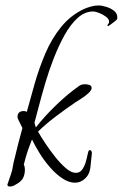

<svg xmlns="http://www.w3.org/2000/svg" viewBox="-20 -663 449 702"><path d="M16 19Q7 19 7 12L20 -26Q25 -40 27 -54Q29 -68 33 -82Q40 -111 47 -139Q54 -167 62 -195Q60 -200 52 -215Q44 -230 44 -235Q44 -257 67 -257Q74 -257 78 -254Q91 -302 107 -358Q123 -414 146 -468Q169 -522 204 -565Q239 -608 289 -631Q301 -636 314 -639.5Q327 -643 340 -643Q352 -643 368.5 -638Q385 -633 397 -623.5Q409 -614 409 -599Q409 -593 406 -590Q405 -589 398 -583.5Q391 -578 384 -573Q377 -568 375 -567Q373 -569 373 -570Q373 -573 376 -576Q379 -579 379 -583Q379 -593 368 -601.5Q357 -610 343 -615.5Q329 -621 320 -621Q290 -621 264 -597.5Q238 -574 216.5 -535.5Q195 -497 177 -451Q159 -405 145.5 -359Q132 -313 122 -274.5Q112 -236 106 -214Q108 -207 109.5 -202Q111 -197 111 -197Q143 -238 185.5 -279Q228 -320 271 -350Q279 -355 291 -355Q298 -355 306.5 -352.5Q315 -350 315 -341Q315 -333 303 -322Q291 -311 276.5 -302Q262 -293 256 -289Q222 -266 185 -238Q148 -210 119 -182Q129 -164 146 -138.5Q163 -113 182.5 -88.5Q202 -64 221.5 -47.5Q241 -31 257 -31Q272 -31 280.5 -43Q289 -55 293.5 -70.5Q298 -86 300 -97Q301 -99 302.5 -106.5Q304 -114 308 -114Q313 -114 314.5 -110Q316 -106 316 -102Q316 -100 315.5 -98Q315 -96 315 -94Q313 -75 310.5 -51Q308 -27 293 -12Q276 5 254 5Q232 5 208.5 -10.5Q185 -26 163.5 -50.5Q142 -75 125 -102.5Q108 -130 97 -153Q92 -141 85.5 -123Q79 -105 74 -87.5Q69 -70 67 -61Q71 -54 71 -44Q71 -26 65 -13.5Q59 -1 44 8Q38 12 31 15.5Q24 19 16 19Z"/></svg>

Font: Moon Dance
Style: Regular
Weight: 400
Designer: Robert E. Leuschke
Foundry: Robert E. Leuschke
Version: Version 1.010; ttfautohint (v1.8.3)